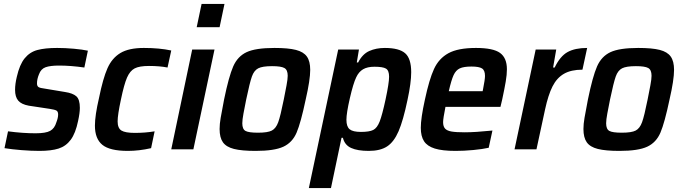

<svg xmlns="http://www.w3.org/2000/svg" viewBox="-20 -763 3485 981"><path d="M3 -6 21 -92Q96 -82 162 -82Q214 -82 236.5 -94.5Q259 -107 268 -138Q277 -161 277 -178Q277 -193 268.5 -198Q260 -203 233 -207L127 -223Q89 -230 73 -249Q57 -268 57 -304Q57 -334 66 -371Q80 -433 106 -465Q132 -497 171 -507.5Q210 -518 272 -518Q313 -518 357.5 -514Q402 -510 429 -504L411 -418Q341 -428 282 -428Q237 -428 213 -419.5Q189 -411 179 -383Q169 -359 169 -337Q169 -323 177 -318Q185 -313 210 -310L312 -293Q352 -287 370 -271Q388 -255 388 -212Q388 -186 379 -145Q366 -82 341.5 -49Q317 -16 279.5 -4Q242 8 181 8Q140 8 89.5 4Q39 0 3 -6Z M465 -121Q465 -173 486 -263Q506 -362 529 -414Q552 -466 595 -492Q638 -518 715 -518Q795 -518 855 -505L836 -418Q796 -426 741 -426Q692 -426 668 -413.5Q644 -401 629 -366.5Q614 -332 598 -255Q581 -176 581 -143Q581 -108 600.5 -96Q620 -84 669 -84Q722 -84 770 -92L752 -6Q691 8 633 8Q541 8 503 -23Q465 -54 465 -121Z M985 -624 1010 -743H1127L1102 -624ZM855 0 962 -510H1076L968 0Z M1102 -104Q1102 -129 1107.5 -161Q1113 -193 1125 -255Q1149 -372 1171.5 -423.5Q1194 -475 1240 -496.5Q1286 -518 1382 -518Q1453 -518 1492 -508Q1531 -498 1548 -474Q1565 -450 1565 -406Q1565 -355 1542 -255Q1517 -136 1495.5 -85.5Q1474 -35 1428 -13.5Q1382 8 1286 8Q1215 8 1175.5 -2Q1136 -12 1119 -36Q1102 -60 1102 -104ZM1430 -255Q1438 -295 1444 -327Q1450 -359 1450 -376Q1450 -406 1433 -415.5Q1416 -425 1370 -425Q1321 -425 1299.5 -414Q1278 -403 1267 -372Q1256 -341 1238 -255Q1230 -215 1224 -183Q1218 -151 1218 -133Q1218 -103 1234.5 -94Q1251 -85 1298 -85Q1348 -85 1369 -96Q1390 -107 1401.5 -138.5Q1413 -170 1430 -255Z M1708 -510H1814L1803 -444H1810Q1832 -487 1867 -502.5Q1902 -518 1946 -518Q2019 -518 2050 -491Q2081 -464 2081 -394Q2081 -340 2062 -252Q2040 -147 2016.5 -92.5Q1993 -38 1958 -15Q1923 8 1864 8Q1807 8 1774 -7Q1741 -22 1732 -59H1725L1671 198H1558ZM1950 -255Q1968 -339 1968 -371Q1968 -403 1952 -412.5Q1936 -422 1893 -422Q1857 -422 1835 -409Q1813 -396 1800 -368Q1785 -337 1767.5 -261Q1750 -185 1750 -151Q1750 -116 1766.5 -102.5Q1783 -89 1824 -89Q1867 -89 1887 -99Q1907 -109 1920 -142.5Q1933 -176 1950 -255Z M2130 -110Q2130 -159 2151 -254Q2173 -357 2197.5 -410.5Q2222 -464 2271 -491Q2320 -518 2412 -518Q2500 -518 2535 -492.5Q2570 -467 2570 -409Q2570 -382 2564 -346.5Q2558 -311 2546 -255L2537 -217H2256Q2244 -157 2244 -139Q2244 -117 2254 -106Q2264 -95 2287 -91Q2310 -87 2354 -87Q2408 -87 2496 -96L2477 -8Q2446 -1 2398.5 3.5Q2351 8 2308 8Q2240 8 2201.5 -4Q2163 -16 2146.5 -41.5Q2130 -67 2130 -110ZM2446 -297 2448 -307Q2458 -357 2458 -375Q2458 -404 2442.5 -413.5Q2427 -423 2389 -423Q2349 -423 2329 -413.5Q2309 -404 2297.5 -379Q2286 -354 2273 -297Z M2717 -510H2822L2806 -418H2814Q2842 -476 2880 -497Q2918 -518 2980 -518L2956 -407Q2898 -407 2861.5 -386Q2825 -365 2803 -321.5Q2781 -278 2765 -204L2721 0H2609Z M2961 -104Q2961 -129 2966.5 -161Q2972 -193 2984 -255Q3008 -372 3030.5 -423.5Q3053 -475 3099 -496.5Q3145 -518 3241 -518Q3312 -518 3351 -508Q3390 -498 3407 -474Q3424 -450 3424 -406Q3424 -355 3401 -255Q3376 -136 3354.5 -85.5Q3333 -35 3287 -13.5Q3241 8 3145 8Q3074 8 3034.5 -2Q2995 -12 2978 -36Q2961 -60 2961 -104ZM3289 -255Q3297 -295 3303 -327Q3309 -359 3309 -376Q3309 -406 3292 -415.5Q3275 -425 3229 -425Q3180 -425 3158.5 -414Q3137 -403 3126 -372Q3115 -341 3097 -255Q3089 -215 3083 -183Q3077 -151 3077 -133Q3077 -103 3093.5 -94Q3110 -85 3157 -85Q3207 -85 3228 -96Q3249 -107 3260.5 -138.5Q3272 -170 3289 -255Z"/></svg>

Font: Saira Semi Condensed Medium
Style: Italic
Weight: 500
Width: 4
Italic angle: -12°
Designer: Hector Gatti with collaboration of the Omnibus-Type team
Foundry: Omnibus-Type
Version: Version 1.001; ttfautohint (v1.8)